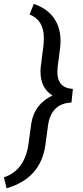

<svg xmlns="http://www.w3.org/2000/svg" viewBox="-77 -799 430 998"><path d="M-56.6 122.6Q49.3 87.9 70.3 -45.4L85.4 -155.8Q100.6 -257.3 195.8 -302.7Q140.6 -336.4 134.3 -408.2Q132.3 -428.7 134.8 -450.7L149.9 -570.8L150.9 -605.5Q149.4 -695.3 76.7 -723.6L98.6 -778.8Q174.8 -752.9 210 -694.6Q245.1 -636.2 235.8 -552.7L222.7 -451.2Q219.7 -426.8 222.2 -406.7Q230 -340.8 301.8 -336.9L294.4 -266.1Q188 -261.2 172.4 -145L158.7 -43.9Q133.8 128.9 -43 179.7Z"/></svg>

Font: RobotoDraft
Style: Italic
Weight: 400
Italic angle: -12°
Version: Version 2.001101; 2014